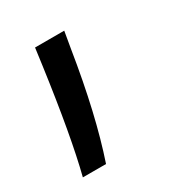

<svg xmlns="http://www.w3.org/2000/svg" viewBox="-80 -175 327 359"><g transform="rotate(-30 83.5 4.5)"><path d="M0 132H50C70 73 87 0 101 -88L107 -123H44L39 -86C26 8 13 81 0 132Z"/></g></svg>

Font: All Genders v4 Light
Style: Regular
Weight: 300
Designer: Rassam Alawdi
Foundry: Rassam Art
Version: Version 3.100;FEAKit 1.0